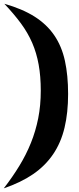

<svg xmlns="http://www.w3.org/2000/svg" viewBox="-30 -861 425 1029"><path d="M335 -357.4Q335 -256.8 315.9 -176.8Q296.9 -96.7 254.9 -34.7Q212.9 27.3 147.5 72.3Q82 117.2 -9.8 148.4Q37.1 87.9 73.7 27.8Q110.4 -32.2 135.7 -95.2Q161.1 -158.2 174.8 -227.1Q188.5 -295.9 188.5 -375Q188.5 -452.1 177.2 -514.6Q166 -577.1 142.6 -631.3Q119.1 -685.5 82 -735.8Q44.9 -786.1 -6.8 -840.8Q89.8 -813.5 155.3 -772Q220.7 -730.5 260.7 -671.9Q300.8 -613.3 317.9 -535.2Q335 -457 335 -357.4Z"/></svg>

Font: Fontdiner Swanky
Style: Regular
Weight: 400
Designer: Font Diner, Inc
Foundry: Font Diner, Inc
Version: Version 1.001